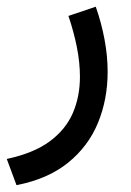

<svg xmlns="http://www.w3.org/2000/svg" viewBox="-26 -286 388 569"><path d="M22.9 262.7Q116.2 244.6 176 196Q235.8 147.5 264.4 77.9Q293 8.3 293 -73.2Q293 -119.6 283.9 -168.5Q274.9 -217.3 257.8 -266.1L176.8 -238.8Q192.9 -191.4 201.9 -145.8Q210.9 -100.1 210.9 -58.6Q210.9 0.5 189.7 49.3Q168.5 98.1 121.1 133.1Q73.7 168 -5.9 185.1Z"/></svg>

Font: Vazirmatn
Style: Regular
Weight: 400
Designer: Saber Rastikerdar
Foundry: Saber Rastikerdar
Version: Version 33.003;September 2, 2022;FontCreator 14.0.0.2862 64-